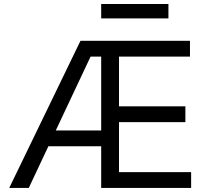

<svg xmlns="http://www.w3.org/2000/svg" viewBox="-20 -929 1030 949"><path d="M25.6 0 377.8 -727.3H919V-649.1H568.2V-403.4H896.3V-325.3H568.2V-78.1H924.7V0H480.1V-206H219.1L122.2 0ZM255.7 -284.1H480.1V-649.1H427.6ZM812.5 -909.1V-838.1H480.1V-909.1Z"/></svg>

Font: Inter Alia
Style: Regular
Weight: 400
Designer: Rasmus Andersson (Latin, Greek, Cyrillic etc.) and Evan from Shavian.info (Shavian, old style figures)
Foundry: Shavian.info
Version: Version 0.001;git-37ab20767